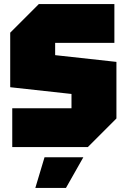

<svg xmlns="http://www.w3.org/2000/svg" viewBox="-20 -720 620 940"><path d="M40 0V-190H330V-260L30 -293V-560L170 -700H540V-510H250V-450L550 -417V-140L410 0ZM153 200 198 50H388L303 200Z"/></svg>

Font: Tektur SemiCondensed Black
Style: Regular
Weight: 900
Width: 4
Designer: Adam Jagosz
Foundry: Adam Jagosz
Version: Version 1.005;gftools[0.9.30]